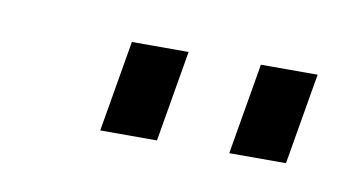

<svg xmlns="http://www.w3.org/2000/svg" viewBox="-28 -767 305 170"><g transform="rotate(10 124.0 -682.0)"><path d="M67 -641 81 -723H132L118 -641ZM183 -641 197 -723H248L234 -641Z"/></g></svg>

Font: Archivo ExtraCondensed Light
Style: Italic
Weight: 300
Width: 2
Italic angle: -10°
Designer: Hector Gatti
Foundry: Omnibus-Type
Version: Version 2.001